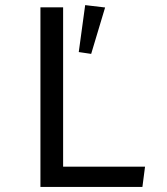

<svg xmlns="http://www.w3.org/2000/svg" viewBox="-20 -735 655 755"><path d="M139 0V-706.2H228.2V-79.5H550.3L540 0ZM314.9 -714.9 393.3 -705.6 338.5 -523.1 289.7 -530.3Z"/></svg>

Font: FiraCode Nerd Font Mono
Style: Regular
Weight: 400
Monospace: yes
Designer: Carrois Corporate, Edenspiekermann AG, Nikita Prokopov
Foundry: Carrois Corporate, Edenspiekermann AG, Nikita Prokopov
Version: Version 6.002;Nerd Fonts 3.4.0